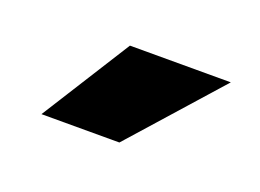

<svg xmlns="http://www.w3.org/2000/svg" viewBox="-42 -829 421 311"><g transform="rotate(20 169.0 -673.5)"><path d="M43.9 -596.7 140.6 -750H314.5L178.2 -596.7Z"/></g></svg>

Font: Vazirmatn RD UI Black
Style: Regular
Weight: 900
Designer: Saber Rastikerdar
Foundry: Saber Rastikerdar
Version: Version 33.003